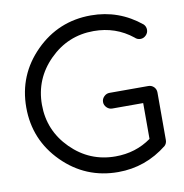

<svg xmlns="http://www.w3.org/2000/svg" viewBox="-85 -862 903 943"><g transform="rotate(-10 366.0 -390.5)"><path d="M686.5 -114.3Q686.5 -98.1 675.3 -86.9Q566.4 0 429.7 0Q267.6 0 153.3 -114.3Q39.1 -228.5 39.1 -390.6Q39.1 -552.7 153.3 -667Q267.6 -781.2 429.7 -781.2Q569.3 -781.2 678.2 -691.9Q689.5 -680.2 689.5 -664.1Q689.5 -648.4 677.7 -636.7Q666 -625 650.4 -625Q634.3 -625 622.6 -636.7Q540 -703.1 429.7 -703.1Q300.8 -703.1 209 -611.3Q117.2 -519.5 117.2 -390.6Q117.2 -261.7 209 -169.9Q300.8 -78.1 429.7 -78.1Q530.8 -78.1 608.4 -133.8V-312.5H454.1Q438.5 -312.5 426.8 -324.2Q415 -335.9 415 -351.6Q415 -367.2 426.8 -378.9Q438.5 -390.6 454.1 -390.6H647.9Q663.6 -390.6 675.3 -379.4Q686.5 -367.7 686.5 -351.6Z"/></g></svg>

Font: Comfortaa
Style: Regular
Weight: 400
Designer: Johan Aakerlund
Foundry: Johan Aakerlund
Version: Version 2.001; ttfautohint (v1.4.1)